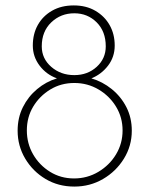

<svg xmlns="http://www.w3.org/2000/svg" viewBox="-20 -680 551 708"><path d="M45 -198Q45 -246 64.5 -285Q84 -324 117 -351.5Q150 -379 190 -391Q151 -405 126 -438Q101 -471 101 -512Q101 -555 119.5 -588Q138 -621 172 -640.5Q206 -660 252 -660Q298 -660 332 -640Q366 -620 384.5 -587Q403 -554 403 -512Q403 -470 378.5 -438Q354 -406 317 -391Q358 -379 392 -351.5Q426 -324 446 -285Q466 -246 466 -198Q466 -142 437 -95Q408 -48 360 -20Q312 8 254 8Q195 8 148 -20Q101 -48 73 -95Q45 -142 45 -198ZM79 -199Q79 -151 102 -111Q125 -71 164.5 -46.5Q204 -22 253 -22Q302 -22 343 -46.5Q384 -71 408 -111Q432 -151 432 -199Q432 -247 408 -286.5Q384 -326 343.5 -350Q303 -374 254 -374Q205 -374 165.5 -350Q126 -326 102.5 -287Q79 -248 79 -199ZM134 -509Q134 -464 169 -433.5Q204 -403 254 -403Q303 -403 336.5 -433.5Q370 -464 370 -509Q370 -564 336.5 -597.5Q303 -631 254 -631Q204 -631 169 -597.5Q134 -564 134 -509Z"/></svg>

Font: Josefin Sans Thin ExtraLight
Style: Regular
Weight: 250
Version: Version 2.001